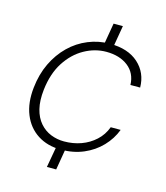

<svg xmlns="http://www.w3.org/2000/svg" viewBox="-107 -690 759 878"><g transform="rotate(15 272.0 -251.0)"><path d="M197 105 219 -19H262L241 105ZM301 -484 322 -607H366L345 -484ZM238 12Q174 12 127.5 -18Q81 -48 59 -102.5Q37 -157 45 -230Q52 -295 77 -347Q102 -399 140.5 -436.5Q179 -474 228 -494Q277 -514 330 -514Q416 -514 465 -470Q514 -426 515 -356H469Q467 -412 427 -443Q387 -474 324 -474Q270 -474 220 -446Q170 -418 135.5 -364.5Q101 -311 92 -233Q86 -180 95.5 -141.5Q105 -103 127 -77.5Q149 -52 179 -40Q209 -28 242 -28Q285 -28 322.5 -41.5Q360 -55 389 -81.5Q418 -108 432 -146H479Q462 -101 427.5 -65Q393 -29 345 -8.5Q297 12 238 12Z"/></g></svg>

Font: DM Sans 16pt ExtraLight
Style: Italic
Weight: 250
Italic angle: -10°
Version: Version 4.004;gftools[0.9.30]